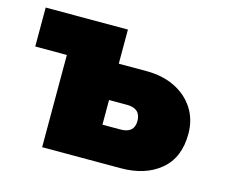

<svg xmlns="http://www.w3.org/2000/svg" viewBox="-78 -603 831 707"><g transform="rotate(15 338.0 -250.0)"><path d="M433.5 -370Q495.5 -370 542.5 -346.8Q589.5 -323.5 616 -282.2Q642.5 -241 642.5 -186.5Q642.5 -95.5 585 -47.8Q527.5 0 434.5 0H135V-351.5H14.5V-500H328V-370ZM396.5 -137.5Q449 -137.5 449 -183.5Q449 -231.5 396.5 -231.5H328V-137.5Z"/></g></svg>

Font: Overused Grotesk Black
Style: Regular
Weight: 900
Version: Version 0.004